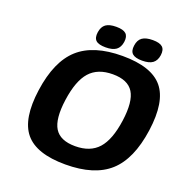

<svg xmlns="http://www.w3.org/2000/svg" viewBox="-154 -1012 1121 1169"><g transform="rotate(20 406.5 -427.0)"><path d="M213.6 -632.3Q311 -720.2 499 -720.2Q687 -720.2 759.8 -632.3Q832.5 -544.4 805.2 -350.1Q777.8 -155.8 680.4 -67.9Q583 20 395 20Q207 20 134.3 -67.9Q61.5 -155.8 88.9 -350.1Q116.2 -544.4 213.6 -632.3ZM481 -595.2Q383.8 -595.2 332 -537.1Q280.3 -479 262.2 -350.1Q244.1 -221.2 280 -163.1Q315.9 -105 413.1 -105Q510.7 -105 562.7 -163.1Q614.7 -221.2 632.8 -350.1Q650.9 -479 614.7 -537.1Q578.6 -595.2 481 -595.2ZM401.9 -874Q446.8 -874 464.8 -857.4Q482.9 -840.8 478 -804.2Q472.7 -767.6 449.7 -750.7Q426.8 -733.9 381.8 -733.9Q336.4 -733.9 318.6 -750.5Q300.8 -767.1 306.2 -804.2Q311.5 -840.8 334 -857.4Q356.4 -874 401.9 -874ZM714.8 -804.2Q709.5 -767.6 686.5 -750.7Q663.6 -733.9 618.2 -733.9Q573.2 -733.9 554.9 -750.7Q536.6 -767.6 542 -804.2Q546.9 -840.8 570.1 -857.4Q593.3 -874 638.2 -874Q683.1 -874 701.4 -857.4Q719.7 -840.8 714.8 -804.2Z"/></g></svg>

Font: Fivo Sans Modern
Style: Italic
Weight: 700
Designer: Alexander Slobzheninov
Foundry: Alexander Slobzheninov
Version: 1.0